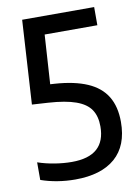

<svg xmlns="http://www.w3.org/2000/svg" viewBox="-85 -797 627 864"><g transform="rotate(-10 228.5 -365.0)"><path d="M189 9.5Q147.5 9.5 107.8 3Q68 -3.5 32.5 -16V-96.5Q69 -84 109.8 -77.5Q150.5 -71 187 -71Q264.5 -71 302.8 -105Q341 -139 341 -206.5Q341 -253 320.8 -283.2Q300.5 -313.5 253.8 -330.2Q207 -347 128 -352L54.5 -356.5L77.5 -740H406.5V-657H124.5L168.5 -701.5L149 -394.5L98 -435.5L171.5 -431Q261 -425 319.8 -399.5Q378.5 -374 407 -327.2Q435.5 -280.5 435.5 -210.5Q435.5 -102 371.5 -46.2Q307.5 9.5 189 9.5Z"/></g></svg>

Font: Encode Sans SC Condensed Medium
Style: Regular
Weight: 500
Width: 3
Designer: Multiple Designers
Foundry: Impallari Type
Version: Version 3.002